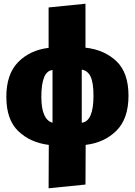

<svg xmlns="http://www.w3.org/2000/svg" viewBox="-20 -784 724 1031"><path d="M241 227 242 -6Q143 -18 78.5 -79.5Q14 -141 14 -264Q14 -386 77.5 -450.5Q141 -515 241 -527V-744L439 -764V-528Q540 -517 605 -455.5Q670 -394 670 -270Q670 -147 605.5 -82.5Q541 -18 440 -6L439 207ZM419 -125Q482 -132 482 -270Q482 -340 466.5 -372.5Q451 -405 419 -410ZM262 -125V-408Q202 -402 202 -264Q202 -142 262 -125Z"/></svg>

Font: Trujillo Black
Style: Regular
Weight: 900
Designer: Fira Sans original fonts by bBox Type GmbH, Carrois Corporate GbR, & Edenspiekermann AG / Changes by Cristiano Sobral
Foundry: Fira Sans original fonts by bBox Type GmbH, Carrois Corporate GbR, & Edenspiekermann AG / Changes by Cristiano Sobral
Version: Version 4.301;July 28, 2020;FontCreator 13.0.0.2655 64-bit